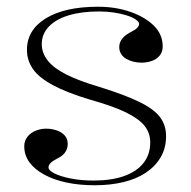

<svg xmlns="http://www.w3.org/2000/svg" viewBox="-20 -535 566 570"><path d="M261 15Q216 15 178 7Q140 -1 111.5 -16.5Q83 -32 67.5 -53Q52 -74 52 -101Q52 -117 61.5 -129Q71 -141 86 -147Q101 -153 117 -153Q133 -153 148 -148Q163 -143 172 -133Q181 -123 181 -108Q181 -95 174.5 -84.5Q168 -74 155 -67Q137 -58 130.5 -51.5Q124 -45 124 -38Q124 -29 142 -20Q160 -11 190.5 -5Q221 1 258 1Q310 1 347.5 -12Q385 -25 405.5 -50.5Q426 -76 426 -112Q426 -140 409.5 -161Q393 -182 354.5 -201Q316 -220 248 -239Q178 -260 136.5 -282.5Q95 -305 77.5 -330.5Q60 -356 60 -387Q60 -446 116 -480.5Q172 -515 271 -515Q323 -515 366.5 -500Q410 -485 436.5 -459Q463 -433 463 -397Q463 -381 454 -370Q445 -359 430.5 -354Q416 -349 400 -349Q387 -349 375.5 -352Q364 -355 354.5 -360.5Q345 -366 339.5 -375Q334 -384 334 -395Q334 -421 365 -438Q381 -446 387 -452Q393 -458 393 -464Q393 -470 383 -477Q373 -484 355.5 -489.5Q338 -495 317 -498Q296 -501 274 -501Q222 -501 184 -489.5Q146 -478 125 -456Q104 -434 104 -404Q104 -378 121.5 -355.5Q139 -333 176.5 -314Q214 -295 275 -277Q349 -254 392.5 -233Q436 -212 454.5 -188Q473 -164 473 -131Q473 -96 457.5 -69Q442 -42 414 -23Q386 -4 347 5.5Q308 15 261 15Z"/></svg>

Font: Kalnia Thin Light
Style: Regular
Weight: 300
Version: Version 1.105